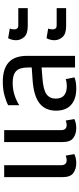

<svg xmlns="http://www.w3.org/2000/svg" viewBox="392 -960 576 1401"><g transform="rotate(-90 680.5 -259.0)"><path d="M190 9Q150 9 119.5 -12Q89 -33 89 -91V-517H176V-102Q176 -61 213 -61Q229 -61 246 -68L257 -5Q240 3 223 6Q206 9 190 9ZM446 9Q406 9 375.5 -12Q345 -33 345 -91V-517H432V-102Q432 -61 469 -61Q485 -61 502 -68L513 -5Q496 3 479 6Q462 9 446 9Z M736 9Q658 9 616 -29Q574 -67 574 -139Q574 -216 627.5 -259Q681 -302 802 -310L889 -316V-344Q889 -404 863 -429.5Q837 -455 777 -455Q732 -455 691 -442.5Q650 -430 614 -407V-488Q639 -502 684 -514.5Q729 -527 785 -527Q879 -527 926.5 -484Q974 -441 974 -349V0H889V-244L813 -238Q727 -232 694.5 -208.5Q662 -185 662 -141Q662 -99 686 -79.5Q710 -60 754 -60Q781 -60 804 -68L817 -4Q799 3 778.5 6Q758 9 736 9Z M1191 -345Q1134 -345 1111 -371.5Q1088 -398 1088 -430Q1088 -445 1092 -461Q1096 -477 1103 -488L1173 -476Q1171 -471 1169 -462Q1167 -453 1167 -444Q1167 -431 1173.5 -422.5Q1180 -414 1197 -414H1322V-345ZM1191 -65Q1134 -65 1111 -91.5Q1088 -118 1088 -150Q1088 -165 1092 -181Q1096 -197 1103 -208L1173 -196Q1171 -191 1169 -182Q1167 -173 1167 -164Q1167 -151 1173.5 -142.5Q1180 -134 1197 -134H1322V-65Z"/></g></svg>

Font: Noto Sans Thai UI SemCond
Style: Regular
Weight: 400
Width: 4
Designer: Monotype Design Team
Foundry: Monotype Imaging Inc.
Version: Version 2.000